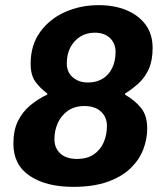

<svg xmlns="http://www.w3.org/2000/svg" viewBox="-20 -716 640 746"><path d="M264 10Q159.5 10 95.8 -32.5Q32 -75 32 -158Q32 -209.5 49.5 -245.2Q67 -281 96.8 -306Q126.5 -331 163.5 -348.5L164 -352.5Q135.5 -373.5 117.2 -399Q99 -424.5 99 -468.5Q99 -540.5 135.8 -591.5Q172.5 -642.5 232.5 -669.2Q292.5 -696 363 -696Q424 -696 471.2 -676.5Q518.5 -657 545.8 -620Q573 -583 573 -529.5Q573 -480.5 557.8 -447.2Q542.5 -414 518.2 -392Q494 -370 466 -352.5L465.5 -348.5Q505 -325.5 528.5 -296Q552 -266.5 552 -217Q552 -176 536.8 -135.8Q521.5 -95.5 487.5 -62.5Q453.5 -29.5 398.5 -9.8Q343.5 10 264 10ZM279.5 -98.5Q318.5 -98.5 344.2 -116Q370 -133.5 382.8 -162.8Q395.5 -192 395.5 -226.5Q395.5 -261 372.2 -282.5Q349 -304 308 -304Q270 -304 244 -285.8Q218 -267.5 204.8 -238.5Q191.5 -209.5 191.5 -175Q191.5 -141 214.2 -119.8Q237 -98.5 279.5 -98.5ZM321.5 -395.5Q354.5 -395.5 378.5 -410Q402.5 -424.5 415.8 -451.5Q429 -478.5 429 -514Q429 -547.5 407.2 -568.2Q385.5 -589 348 -589Q316.5 -589 292 -573.8Q267.5 -558.5 253.5 -531.8Q239.5 -505 239.5 -470Q239.5 -435.5 262.8 -415.5Q286 -395.5 321.5 -395.5Z"/></svg>

Font: Chivo Mono Medium
Style: Italic
Weight: 500
Italic angle: -8.05°
Monospace: yes
Designer: Hector Gatti
Foundry: Omnibus-Type
Version: Version 1.008